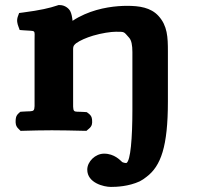

<svg xmlns="http://www.w3.org/2000/svg" viewBox="-20 -513 780 756"><path d="M256 -470.4C252.4 -477.2 237.5 -493 215.6 -493H210.1L205 -491.3C175.8 -481.4 139 -472.7 70.9 -463.8L55.3 -461.8L50.4 -448.4C44.5 -432.6 48.7 -418.9 52.4 -408.9L57.5 -394.9L73.8 -393.6C122.9 -389.5 116.1 -398.4 116.1 -354.7V-133C116.1 -64.3 121.4 -77.4 69 -73.5L59.9 -72.8L53.4 -66.9C42.2 -56.9 42 -46.2 41.6 -38.4C41.3 -29.5 40.7 -16.8 53.4 -5.3L61 2.3L71.7 2C112.9 1 138.5 0 184.3 0C229 0 258.8 1 307.8 2L320.3 2.2L329.1 -5.3C343.9 -16.6 343.2 -29.1 342.7 -37.8C342.4 -45.4 342.1 -55.9 329.1 -65.8L321.7 -71.4L311.4 -72.1C263.6 -75.7 267.9 -61.5 267.9 -130.6V-320.8C267.9 -332 271.9 -335.9 279.6 -342.6C295 -353.7 319.8 -364.6 346.5 -372.6C380.2 -382.6 416.7 -388 436.3 -388C473.1 -388 466.5 -388.3 488.2 -364.7C497.7 -354.4 501.3 -334.8 501.3 -307.8V-80.7C501.3 32.1 493.9 120.3 477.9 128.8C477.6 129 478 129 477 129C470.8 129 462.4 126 461.4 125.3C453.4 118.3 430.8 92 389.8 92C355.3 92 323.6 123.2 323.6 155C323.6 207.4 389 223 416.6 223C438.4 223 486 221.3 530 201.1C539.1 196.4 548.7 190.2 557 183.3C613.6 140.7 641.1 63.6 641.1 -113V-310.3C641.1 -366.6 639.4 -411.6 604.1 -450.2C573.5 -483.8 528 -490 480.4 -490C438.8 -490 375.1 -483.9 313.1 -456.7C296.9 -449.6 281.5 -441.5 265.7 -431C263.9 -447.2 261.7 -459.5 256 -470.4Z"/></svg>

Font: Linux Libertine Mono O 
Style: Mono Bold
Weight: 400
Designer: Philipp H. Poll
Foundry: Philipp H. Poll
Version: Version 5.1.7